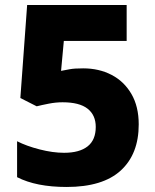

<svg xmlns="http://www.w3.org/2000/svg" viewBox="-20 -734 618 764"><path d="M311 -462Q374 -462 424 -436Q474 -410 503 -360Q532 -310 532 -239Q532 -121 460.5 -55.5Q389 10 245 10Q124 10 48 -29V-172Q85 -153 137.5 -139.5Q190 -126 235 -126Q296 -126 328.5 -151.5Q361 -177 361 -229Q361 -276 328.5 -301.5Q296 -327 229 -327Q202 -327 174 -321.5Q146 -316 126 -311L61 -344L88 -714H484V-571H234L223 -452Q239 -455 257.5 -458.5Q276 -462 311 -462Z"/></svg>

Font: Noto Sans Gujarati ExtraBold
Style: Regular
Weight: 800
Designer: Jelle Bosma - Monotype Design Team, Universal Thirst
Foundry: Monotype Imaging Inc.
Version: Version 2.106; ttfautohint (v1.8.4.7-5d5b)